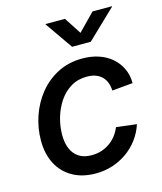

<svg xmlns="http://www.w3.org/2000/svg" viewBox="-113 -827 779 922"><g transform="rotate(-15 276.5 -366.0)"><path d="M249.5 11.7Q183.1 11.7 134.8 -15.6Q86.4 -43 60.5 -92.5Q34.7 -142.1 34.7 -208Q34.7 -270.5 54.9 -329.6Q75.2 -388.7 113.3 -435.8Q151.4 -482.9 205.6 -510.7Q259.8 -538.6 328.1 -538.6Q373 -538.6 410.2 -525.9Q447.3 -513.2 474.1 -489.7Q501 -466.3 516.1 -433.8Q531.2 -401.4 531.2 -361.8L428.2 -352.5Q427.2 -374 420.7 -391.6Q414.1 -409.2 401.6 -421.9Q389.2 -434.6 370.6 -441.7Q352.1 -448.7 326.2 -448.7Q281.2 -448.7 246.6 -427.7Q211.9 -406.7 188.2 -371.3Q164.6 -335.9 152.3 -293.5Q140.1 -251 140.1 -208Q140.1 -169.4 152.3 -140.1Q164.6 -110.8 189.5 -94.5Q214.4 -78.1 252.4 -78.1Q279.3 -78.1 302 -85.4Q324.7 -92.8 343.5 -106.2Q362.3 -119.6 376.5 -137.9Q390.6 -156.2 399.4 -178.2L500.5 -166Q487.3 -126 463.1 -93.5Q439 -61 406 -37.6Q373 -14.2 333.5 -1.2Q293.9 11.7 249.5 11.7ZM297.4 -744.1 352.1 -659.7 434.6 -744.1H531.7L531.2 -742.2L388.7 -605.5H295.9L200.7 -742.2L201.2 -744.1Z"/></g></svg>

Font: Inter 24pt Medium
Style: Italic
Weight: 500
Italic angle: -9.3988°
Designer: Rasmus Andersson
Foundry: rsms
Version: Version 4.001;git-66647c0bb